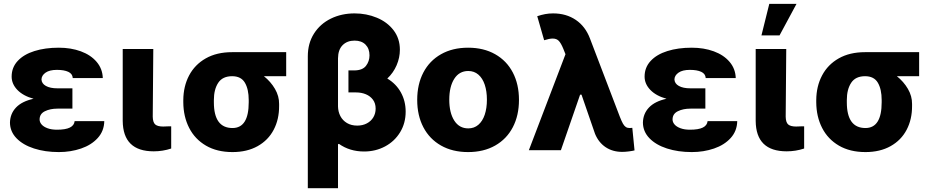

<svg xmlns="http://www.w3.org/2000/svg" viewBox="-20 -787 4896 1006"><path d="M155.8 -269.5Q101.1 -284.7 71 -315.9Q41 -347.2 41 -385.7Q41 -433.6 72.8 -467.8Q104.5 -502 160.4 -519.5Q216.3 -537.1 288.1 -537.1Q351.6 -537.1 403.6 -518.1Q455.6 -499 486.3 -462.9Q517.1 -426.8 518.6 -377.9H361.3Q359.9 -400.4 337.9 -410.6Q315.9 -420.9 278.3 -420.9Q239.7 -420.9 219 -406.5Q198.2 -392.1 197.3 -371.1Q198.2 -349.1 220.5 -336.7Q242.7 -324.2 281.2 -324.2H359.4V-217.8H281.2Q242.7 -217.8 215.1 -204.1Q187.5 -190.4 187.5 -161.1Q187.5 -147 198 -134.8Q208.5 -122.6 229.2 -115Q250 -107.4 278.3 -107.4Q323.7 -107.4 346.2 -118.7Q368.7 -129.9 371.1 -152.3H526.4Q525.4 -100.6 492.2 -64Q459 -27.3 404.8 -8.8Q350.6 9.8 288.1 9.8Q216.3 9.8 158.2 -9Q100.1 -27.8 66.4 -62.7Q32.7 -97.7 32.2 -144.5Q33.2 -191.4 64.2 -223.9Q95.2 -256.3 155.8 -269.5Z M783.2 -530.3 780.3 -175.8Q780.8 -146 793.2 -135Q805.7 -124 835 -124Q854.5 -124 861.3 -125H877V-8.8Q833 5.9 785.2 5.9Q624.5 5.9 623 -153.3V-530.3Z M1196.3 -513.7H1479.5V-387.7H1362.8Q1398.4 -359.4 1420.7 -321.3Q1442.9 -283.2 1442.4 -242.2V-232.4Q1442.9 -162.1 1414.1 -107.2Q1385.3 -52.2 1329.8 -21.2Q1274.4 9.8 1198.2 9.8Q1117.2 9.8 1059.3 -23.9Q1001.5 -57.6 971.2 -116.7Q940.9 -175.8 940.4 -251V-262.7Q940.9 -335 970.9 -391.8Q1001 -448.7 1058.3 -481.2Q1115.7 -513.7 1196.3 -513.7ZM1198.2 -116.2Q1283.2 -116.2 1283.2 -251V-262.7Q1283.2 -319.3 1263.2 -353.5Q1243.2 -387.7 1196.3 -387.7Q1146 -387.7 1123.3 -353Q1100.6 -318.4 1100.6 -262.7V-251Q1100.6 -116.2 1198.2 -116.2Z M2075.2 -526.4Q2075.2 -484.9 2058.1 -445.1Q2041 -405.3 2009.3 -375.5Q2055.7 -347.7 2080.6 -302.5Q2105.5 -257.3 2105.5 -202.1Q2105.5 -141.6 2076.4 -94Q2047.4 -46.4 1997.6 -19.8Q1947.8 6.8 1887.7 6.8Q1812.5 6.8 1755.9 -33.2L1751 -31.2V199.2H1592.8V-492.2Q1592.8 -560.1 1625.2 -611.1Q1657.7 -662.1 1713.6 -689.5Q1769.5 -716.8 1837.9 -716.8Q1899.9 -716.8 1954.3 -694.3Q2008.8 -671.9 2042 -628.7Q2075.2 -585.4 2075.2 -526.4ZM1851.6 -128.9Q1880.4 -128.9 1902.3 -140.6Q1924.3 -152.3 1936.3 -172.6Q1948.2 -192.9 1948.2 -217.8Q1948.2 -245.6 1934.1 -264.6Q1919.9 -283.7 1896.7 -293.2Q1873.5 -302.7 1845.7 -302.7H1805.7V-418H1835Q1878.9 -418 1897.5 -441.9Q1916 -465.8 1916 -497.1Q1916 -532.2 1895.3 -553.2Q1874.5 -574.2 1837.9 -574.2Q1798.8 -574.2 1775.1 -550.3Q1751.5 -526.4 1751 -481.4V-229.5Q1751.5 -201.7 1763.4 -178.7Q1775.4 -155.8 1798.1 -142.3Q1820.8 -128.9 1851.6 -128.9Z M2166 -263.7Q2166 -345.2 2198.2 -407Q2230.5 -468.8 2290.8 -502.9Q2351.1 -537.1 2432.6 -537.1Q2514.2 -537.1 2574.5 -502.9Q2634.8 -468.8 2667 -407Q2699.2 -345.2 2699.2 -263.7Q2699.2 -182.1 2667 -120.4Q2634.8 -58.6 2574.5 -24.4Q2514.2 9.8 2432.6 9.8Q2351.1 9.8 2290.8 -24.4Q2230.5 -58.6 2198.2 -120.4Q2166 -182.1 2166 -263.7ZM2531.2 -264.6Q2531.2 -309.1 2519.8 -343.3Q2508.3 -377.4 2486.3 -396.2Q2464.4 -415 2433.6 -415Q2386.2 -415 2360.1 -374Q2334 -333 2334 -264.6Q2334 -196.3 2360.1 -155.3Q2386.2 -114.3 2433.6 -114.3Q2464.4 -114.3 2486.3 -133.1Q2508.3 -151.9 2519.8 -186Q2531.2 -220.2 2531.2 -264.6Z M3097.7 -85.9 3026.9 -291H3019.5L2918.9 0H2751L2942.9 -502.9L2931.6 -531.2Q2919.4 -561 2907.7 -573Q2896 -585 2876 -585Q2858.9 -585 2831.1 -576.2L2794.9 -702.1Q2816.9 -709.5 2836.4 -713.1Q2856 -716.8 2877.9 -716.8Q2946.8 -716.8 2997.1 -682.6Q3047.4 -648.4 3071.3 -585L3227.5 -175.8Q3237.3 -150.9 3244.1 -138.9Q3251 -127 3259 -121.6Q3267.1 -116.2 3279.3 -116.2Q3289.1 -116.2 3293 -117.2L3304.7 1Q3293.9 3.9 3275.1 6.3Q3256.3 8.8 3240.2 8.8Q3190.4 8.8 3153.6 -15.6Q3116.7 -40 3097.7 -85.9Z M3472.2 -269.5Q3417.5 -284.7 3387.5 -315.9Q3357.4 -347.2 3357.4 -385.7Q3357.4 -433.6 3389.2 -467.8Q3420.9 -502 3476.8 -519.5Q3532.7 -537.1 3604.5 -537.1Q3668 -537.1 3720 -518.1Q3772 -499 3802.7 -462.9Q3833.5 -426.8 3835 -377.9H3677.7Q3676.3 -400.4 3654.3 -410.6Q3632.3 -420.9 3594.7 -420.9Q3556.2 -420.9 3535.4 -406.5Q3514.6 -392.1 3513.7 -371.1Q3514.6 -349.1 3536.9 -336.7Q3559.1 -324.2 3597.7 -324.2H3675.8V-217.8H3597.7Q3559.1 -217.8 3531.5 -204.1Q3503.9 -190.4 3503.9 -161.1Q3503.9 -147 3514.4 -134.8Q3524.9 -122.6 3545.7 -115Q3566.4 -107.4 3594.7 -107.4Q3640.1 -107.4 3662.6 -118.7Q3685.1 -129.9 3687.5 -152.3H3842.8Q3841.8 -100.6 3808.6 -64Q3775.4 -27.3 3721.2 -8.8Q3667 9.8 3604.5 9.8Q3532.7 9.8 3474.6 -9Q3416.5 -27.8 3382.8 -62.7Q3349.1 -97.7 3348.6 -144.5Q3349.6 -191.4 3380.6 -223.9Q3411.6 -256.3 3472.2 -269.5Z M4099.6 -530.3 4096.7 -175.8Q4097.2 -146 4109.6 -135Q4122.1 -124 4151.4 -124Q4170.9 -124 4177.7 -125H4193.4V-8.8Q4149.4 5.9 4101.6 5.9Q3940.9 5.9 3939.5 -153.3V-530.3ZM4010.7 -766.6H4153.3L4064.5 -601.6H3969.7Z M4512.7 -513.7H4795.9V-387.7H4679.2Q4714.8 -359.4 4737.1 -321.3Q4759.3 -283.2 4758.8 -242.2V-232.4Q4759.3 -162.1 4730.5 -107.2Q4701.7 -52.2 4646.2 -21.2Q4590.8 9.8 4514.6 9.8Q4433.6 9.8 4375.7 -23.9Q4317.9 -57.6 4287.6 -116.7Q4257.3 -175.8 4256.8 -251V-262.7Q4257.3 -335 4287.4 -391.8Q4317.4 -448.7 4374.8 -481.2Q4432.1 -513.7 4512.7 -513.7ZM4514.6 -116.2Q4599.6 -116.2 4599.6 -251V-262.7Q4599.6 -319.3 4579.6 -353.5Q4559.6 -387.7 4512.7 -387.7Q4462.4 -387.7 4439.7 -353Q4417 -318.4 4417 -262.7V-251Q4417 -116.2 4514.6 -116.2Z"/></svg>

Font: Pretendard ExtraBold
Style: Regular
Weight: 800
Designer: Base glyphs from Inter by Rasmus Andersson; Hangeul glyphs from Noto Sans CJK(Source Han Sans) by Jang Soo-young and Kan
Foundry: Kil Hyung-jin
Version: Version 1.309